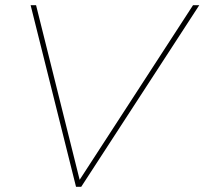

<svg xmlns="http://www.w3.org/2000/svg" viewBox="-20 -720 788 740"><path d="M273 0 98 -700H119L287 -27L724 -700H748L293 0Z"/></svg>

Font: Montserrat Thin
Style: Italic
Weight: 100
Italic angle: -11.3°
Designer: Julieta Ulanovsky
Foundry: Julieta Ulanovsky
Version: Version 9.000; ttfautohint (v1.8.4.7-5d5b)